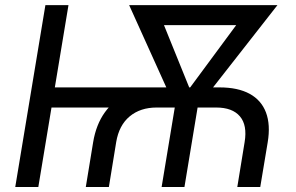

<svg xmlns="http://www.w3.org/2000/svg" viewBox="-20 -748 1182 768"><path d="M323.2 0 352.5 -178.7Q364.3 -250 399.7 -299.1Q435.1 -348.1 490.7 -373.3Q546.4 -398.4 619.1 -398.4H857.9Q931.6 -398.4 978.5 -372.8Q1025.4 -347.2 1043.9 -298.1Q1062.5 -249 1050.8 -178.7L1021 0H929.2L958.5 -179.7Q969.7 -247.1 939.7 -282.5Q909.7 -317.9 844.7 -317.9H606.4Q541.5 -317.9 498.8 -282.5Q456.1 -247.1 444.8 -179.7L415.5 0ZM41 0 161.6 -727.5H253.9L133.3 0ZM164.1 -317.9 177.2 -398.4H639.2L626 -317.9ZM626.5 0 689.5 -380.9H780.8L717.8 0ZM688 -303.7 496.6 -727.5H603.5L760.3 -340.3L739.7 -303.7ZM705.6 -303.7 700.7 -344.2 983.9 -727.5H1089.8L758.8 -304.7ZM552.2 -647.5 565.4 -727.5H1013.7L1000.5 -647.5Z"/></svg>

Font: Inter 16pt
Style: Italic
Weight: 400
Italic angle: -9.3988°
Version: Version 4.001;git-66647c0bb